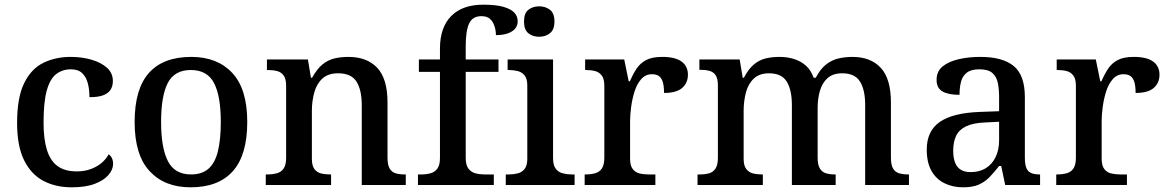

<svg xmlns="http://www.w3.org/2000/svg" viewBox="-20 -790 4987 820"><path d="M286 10Q218 10 165.5 -17.5Q113 -45 83 -105.5Q53 -166 53 -265Q53 -373 83 -434.5Q113 -496 165 -521.5Q217 -547 282 -547Q330 -547 371 -535Q412 -523 437 -500.5Q462 -478 462 -444Q462 -422 452 -406.5Q442 -391 420.5 -383Q399 -375 362 -375Q362 -408 355 -434.5Q348 -461 331 -477.5Q314 -494 283 -494Q247 -494 220.5 -474Q194 -454 180 -404.5Q166 -355 166 -266Q166 -196 180.5 -149.5Q195 -103 226 -80.5Q257 -58 308 -58Q340 -58 366.5 -67.5Q393 -77 413 -93.5Q433 -110 444 -131Q453 -125 458 -114.5Q463 -104 463 -90Q463 -66 443.5 -43Q424 -20 385 -5Q346 10 286 10Z M794 10Q683 10 619 -59Q555 -128 555 -269Q555 -410 616 -478.5Q677 -547 797 -547Q908 -547 972 -478.5Q1036 -410 1036 -269Q1036 -128 974.5 -59Q913 10 794 10ZM796 -45Q843 -45 871 -70Q899 -95 911 -145.5Q923 -196 923 -269Q923 -380 894 -435.5Q865 -491 795 -491Q725 -491 696.5 -435.5Q668 -380 668 -269Q668 -159 697 -102Q726 -45 796 -45Z M1115 0V-45H1121Q1144 -45 1162.5 -50Q1181 -55 1191.5 -70.5Q1202 -86 1202 -116V-424Q1202 -453 1191.5 -467.5Q1181 -482 1163.5 -486.5Q1146 -491 1124 -491H1120V-536H1295L1308 -458H1313Q1334 -496 1357.5 -515Q1381 -534 1408.5 -540.5Q1436 -547 1468 -547Q1547 -547 1591 -500.5Q1635 -454 1635 -352V-117Q1635 -86 1644 -70.5Q1653 -55 1669.5 -50Q1686 -45 1708 -45H1713V0H1525V-341Q1525 -406 1502.5 -441.5Q1480 -477 1424 -477Q1382 -477 1357.5 -455Q1333 -433 1322.5 -396Q1312 -359 1312 -317V-111Q1312 -83 1322.5 -68.5Q1333 -54 1350.5 -49.5Q1368 -45 1390 -45H1394V0Z M1765 0V-45H1780Q1801 -45 1819 -50Q1837 -55 1848 -70Q1859 -85 1859 -115V-483H1769V-536H1859V-582Q1859 -673 1907 -721.5Q1955 -770 2044 -770Q2099 -770 2131 -760.5Q2163 -751 2177 -735.5Q2191 -720 2191 -699Q2191 -680 2179.5 -667Q2168 -654 2147.5 -647Q2127 -640 2098 -640Q2098 -659 2092 -678Q2086 -697 2073 -709Q2060 -721 2036 -721Q1998 -721 1983.5 -689.5Q1969 -658 1969 -594V-536H2109V-483H1969V-115Q1969 -85 1980.5 -70Q1992 -55 2010 -50Q2028 -45 2048 -45H2089V0Z M2140 0V-45H2153Q2173 -45 2191 -49.5Q2209 -54 2220.5 -68.5Q2232 -83 2232 -111V-425Q2232 -454 2220.5 -468Q2209 -482 2191 -486.5Q2173 -491 2153 -491H2148V-536H2342V-115Q2342 -85 2353 -70Q2364 -55 2382.5 -50Q2401 -45 2421 -45H2434V0ZM2283 -633Q2255 -633 2236.5 -648Q2218 -663 2218 -698Q2218 -734 2237 -748.5Q2256 -763 2283 -763Q2309 -763 2328.5 -748.5Q2348 -734 2348 -698Q2348 -663 2328.5 -648Q2309 -633 2283 -633Z M2477 0V-45H2480Q2503 -45 2521.5 -50Q2540 -55 2550.5 -70.5Q2561 -86 2561 -117V-423Q2561 -453 2550 -467.5Q2539 -482 2521.5 -486.5Q2504 -491 2482 -491H2479V-536H2646L2665 -443H2670Q2683 -473 2698.5 -496.5Q2714 -520 2739.5 -533.5Q2765 -547 2808 -547Q2864 -547 2891 -527Q2918 -507 2918 -471Q2918 -436 2893.5 -414.5Q2869 -393 2816 -393Q2816 -421 2811 -438.5Q2806 -456 2795 -464.5Q2784 -473 2764 -473Q2737 -473 2718.5 -452Q2700 -431 2690 -399Q2680 -367 2675.5 -333Q2671 -299 2671 -273V-112Q2671 -83 2682 -68.5Q2693 -54 2710.5 -49.5Q2728 -45 2750 -45H2779V0Z M2959 0V-45H2969Q2992 -45 3009 -50Q3026 -55 3036 -70.5Q3046 -86 3046 -116V-425Q3046 -454 3036.5 -468.5Q3027 -483 3009.5 -487.5Q2992 -492 2970 -492H2967V-536H3139L3152 -458H3157Q3177 -496 3200 -515Q3223 -534 3250 -540.5Q3277 -547 3309 -547Q3342 -547 3371 -538Q3400 -529 3421.5 -510Q3443 -491 3455 -458H3464Q3484 -496 3508.5 -515Q3533 -534 3561.5 -540.5Q3590 -547 3621 -547Q3698 -547 3741.5 -500.5Q3785 -454 3785 -352V-117Q3785 -86 3794 -70.5Q3803 -55 3820 -50Q3837 -45 3859 -45H3862V0H3675V-341Q3675 -406 3653 -441.5Q3631 -477 3577 -477Q3538 -477 3515 -457Q3492 -437 3482 -403Q3472 -369 3472 -330V-117Q3472 -86 3481.5 -70.5Q3491 -55 3507.5 -50Q3524 -45 3546 -45H3549V0H3362V-341Q3362 -406 3340 -441.5Q3318 -477 3264 -477Q3224 -477 3200 -455Q3176 -433 3166 -396Q3156 -359 3156 -317V-111Q3156 -83 3167 -68.5Q3178 -54 3195.5 -49.5Q3213 -45 3235 -45H3238V0Z M4093 10Q4049 10 4013.5 -7.5Q3978 -25 3958 -60.5Q3938 -96 3938 -151Q3938 -231 3994 -269.5Q4050 -308 4165 -312L4247 -315V-373Q4247 -409 4241.5 -436Q4236 -463 4218 -478.5Q4200 -494 4163 -494Q4128 -494 4109.5 -480Q4091 -466 4084.5 -441.5Q4078 -417 4078 -385Q4030 -385 4005 -399.5Q3980 -414 3980 -449Q3980 -485 4005.5 -506Q4031 -527 4073.5 -537Q4116 -547 4167 -547Q4262 -547 4309.5 -508Q4357 -469 4357 -375V-117Q4357 -89 4363 -73.5Q4369 -58 4383 -51.5Q4397 -45 4419 -45H4422V0H4273L4256 -81H4247Q4226 -54 4206 -33.5Q4186 -13 4160 -1.5Q4134 10 4093 10ZM4125 -55Q4163 -55 4190 -71.5Q4217 -88 4232 -119Q4247 -150 4247 -191V-270L4188 -267Q4136 -265 4106 -250.5Q4076 -236 4063.5 -210Q4051 -184 4051 -146Q4051 -116 4059 -95.5Q4067 -75 4083.5 -65Q4100 -55 4125 -55Z M4491 0V-45H4494Q4517 -45 4535.5 -50Q4554 -55 4564.5 -70.5Q4575 -86 4575 -117V-423Q4575 -453 4564 -467.5Q4553 -482 4535.5 -486.5Q4518 -491 4496 -491H4493V-536H4660L4679 -443H4684Q4697 -473 4712.5 -496.5Q4728 -520 4753.5 -533.5Q4779 -547 4822 -547Q4878 -547 4905 -527Q4932 -507 4932 -471Q4932 -436 4907.5 -414.5Q4883 -393 4830 -393Q4830 -421 4825 -438.5Q4820 -456 4809 -464.5Q4798 -473 4778 -473Q4751 -473 4732.5 -452Q4714 -431 4704 -399Q4694 -367 4689.5 -333Q4685 -299 4685 -273V-112Q4685 -83 4696 -68.5Q4707 -54 4724.5 -49.5Q4742 -45 4764 -45H4793V0Z"/></svg>

Font: Noto Serif Thai Medium
Style: Regular
Weight: 500
Version: Version 2.001